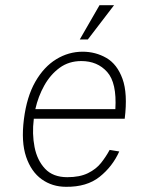

<svg xmlns="http://www.w3.org/2000/svg" viewBox="-20 -709 552 739"><path d="M363 -689H419L318 -557H287ZM402 -132 439 -126Q413 -68 363.5 -28.5Q314 11 234 10Q181 10 140.5 -19Q100 -48 80.5 -105.5Q61 -163 72 -250Q83 -337 116 -394.5Q149 -452 196.5 -481Q244 -510 298 -510Q348 -510 389.5 -486Q431 -462 451.5 -405.5Q472 -349 460 -252H110V-250Q103 -194 113 -143Q123 -92 153.5 -59.5Q184 -27 239 -27Q287 -27 318.5 -42.5Q350 -58 369 -82Q388 -106 402 -132ZM293 -474Q245 -474 209.5 -448Q174 -422 150.5 -380Q127 -338 116 -289H424Q430 -390 392.5 -432Q355 -474 293 -474Z"/></svg>

Font: Haskoy ExtraLight
Style: Italic
Weight: 200
Designer: Ertekin Erdin
Foundry: Ertekin Erdin
Version: Version 2.000; ttfautohint (v1.8.4.7-5d5b)